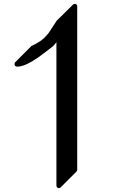

<svg xmlns="http://www.w3.org/2000/svg" viewBox="-20 -914 598 997"><path d="M381 -32V-880Q381 -890 373.5 -893Q366 -896 359 -890L274 -806Q255 -778 244 -760Q233 -742 227 -736Q209 -714 187.5 -699.5Q166 -685 143 -675L60 -592Q53 -584 56.5 -576Q60 -568 69 -568Q91 -568 119 -581Q147 -594 185 -620H184Q196 -628 213 -641.5Q230 -655 254 -673Q260 -679 264 -683.5Q268 -688 273 -695V49Q273 59 281.5 62Q290 65 296 58L376 -22Q377 -23 379 -26Q381 -29 381 -32Z"/></svg>

Font: MM Taunggyi
Style: Regular
Weight: 400
Designer: Khon Soe Zaw Thu
Version: Version 1.00 July 18, 2016, initial release